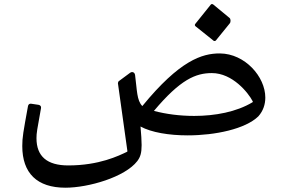

<svg xmlns="http://www.w3.org/2000/svg" viewBox="-20 -645 1373 930"><path d="M1014.6 -447.7C1016.1 -446.8 1017.6 -446.3 1019.5 -446.3C1021.5 -446.3 1023.9 -447.3 1025.4 -448.7L1092.8 -531.7C1095.7 -535.1 1096.7 -540 1096.7 -544.9C1096.7 -550.3 1095.2 -555.2 1091.8 -558.1L1013.2 -623C1010.7 -624.5 1008.8 -625.5 1006.8 -625.5C1004.4 -625.5 1002.4 -624.5 1000.5 -622.1L926.7 -530.3C924.8 -527.8 923.8 -525.9 923.8 -523.9C923.8 -521.5 924.8 -519.5 927.2 -517.6ZM296.9 264.2C408.2 264.2 585.4 212.9 645 135.3C659.6 115.7 666 97.2 666 57.6C666 35.6 664 6.8 660.6 -32.2C713.3 -3.4 798.8 10.7 889.1 10.7C1023.4 10.7 1168.9 -20.5 1231.4 -81.5C1254.9 -107.9 1265.1 -139.6 1265.1 -172.4C1265.1 -273.4 1166.5 -385.2 1045.4 -386.2C958.5 -386.7 850.1 -352 669.4 -131.3C642.1 -158.7 644 -208.5 634.2 -282.2C632.8 -291 626.9 -295.9 620.1 -295.9C616.7 -295.9 613.3 -294.9 610.3 -292.5L556.1 -252.4C553.2 -250.5 551.2 -245.6 551.2 -241.7L597.1 86.9C597.1 88.4 596.7 89.4 595.2 90.3C555.2 109.4 460.9 156.3 310.5 156.3C208 156.3 156.7 112.3 156.7 24.4C156.7 -1.5 159.6 -15.1 178.7 -121.6C180.2 -129.4 175.3 -135.7 167 -137.2L130.8 -142.6C124 -144 117.2 -139.6 115.7 -131.8C92.3 -2.4 87.9 19.5 87.9 62.5C87.9 193.9 159.6 264.2 296.9 264.2ZM725.6 -107.9C854 -260.7 928.2 -291 1006.3 -291C1106.4 -291 1182.6 -195.8 1204.1 -154.3C1205.5 -151.3 1204.6 -150.4 1202.6 -149.4C1125.5 -103 1022 -83.5 920.4 -83.5C851.5 -83.5 783.7 -92.3 725.6 -107.9Z"/></svg>

Font: Pfont
Style: Regular
Weight: 400
Designer: Damoon Khanjanzadeh
Foundry: pfont
Version: Version 1.000;PS 000.300;hotconv 1.0.88;makeotf.lib2.5.64775